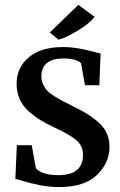

<svg xmlns="http://www.w3.org/2000/svg" viewBox="-20 -747 485 775"><path d="M216 -587 181 -616 296 -727H297L362 -679Q339 -650 292.5 -622.5Q246 -595 217 -587ZM219 8Q179 8 141 0.5Q103 -7 76 -15.5Q49 -24 42 -25L48 -161H108L125 -68Q149 -40 216 -40Q315 -40 315 -122Q315 -160 285.5 -183.5Q256 -207 190 -237Q163 -250 142.5 -262.5Q122 -275 98 -295.5Q74 -316 60.5 -345Q47 -374 47 -409Q47 -474 96 -515.5Q145 -557 234 -557Q268 -557 300.5 -551Q333 -545 356 -538.5Q379 -532 386 -531L381 -403H323L307 -492Q288 -511 236 -511Q147 -511 147 -437Q147 -420 154.5 -405.5Q162 -391 170 -381.5Q178 -372 199 -359Q220 -346 232.5 -339.5Q245 -333 275 -318Q307 -302 326.5 -290.5Q346 -279 371.5 -258.5Q397 -238 409.5 -212Q422 -186 422 -154Q422 -90 371.5 -41Q321 8 219 8Z"/></svg>

Font: Aikya SemiBold
Style: Regular
Weight: 600
Designer: Neelakash Kshetrimayum (Latin subset based on Merriweather by Eben Sorkin)
Foundry: Brand New Type
Version: Version 1.00 b005